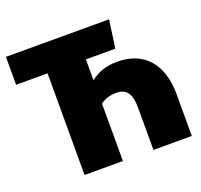

<svg xmlns="http://www.w3.org/2000/svg" viewBox="-121 -832 1013 969"><g transform="rotate(-20 385.0 -348.0)"><path d="M523 -481C465 -481 420 -465 380 -434V-546H538L559 -696H5V-546H174V0H380V-308C401 -324 427 -335 465 -335C521 -335 544 -302 544 -225V0H750V-225C750 -383 671 -481 523 -481Z"/></g></svg>

Font: Fira Sans Heavy
Style: Regular
Weight: 900
Designer: bBox Type GmbH & Carrois Corporate GbR & Edenspiekermann AG
Foundry: bBox Type GmbH & Carrois Corporate GbR & Edenspiekermann AG
Version: Version 4.300;PS 004.300;hotconv 1.0.88;makeotf.lib2.5.64775